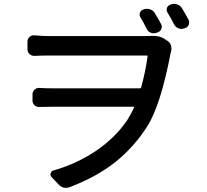

<svg xmlns="http://www.w3.org/2000/svg" viewBox="-20 -874 1040 966"><path d="M791 -752Q796.9 -740.2 791.5 -727.5Q786.1 -714.8 772.5 -710.9L764.6 -708Q751 -704.1 737.3 -710Q723.6 -715.8 717.8 -729.5Q704.1 -757.8 686.5 -787.1Q679.7 -797.9 684.1 -810.1Q688.5 -822.3 701.2 -826.2L707 -828.1Q721.7 -832 736.3 -826.7Q751 -821.3 758.8 -808.6Q776.4 -779.3 791 -752ZM225.6 -692.4H700.2Q723.6 -692.4 740.2 -693.4Q746.1 -693.4 752 -693.4Q782.2 -693.4 803.7 -680.7L823.2 -668Q835.9 -660.2 840.3 -645.5Q844.7 -630.9 840.8 -616.2Q839.8 -612.3 838.9 -609.4Q788.1 -342.8 719.7 -236.3Q652.3 -131.8 559.6 -58.1Q466.8 15.6 331.1 67.4Q320.3 71.3 310.5 71.3Q291 71.3 274.4 53.7L240.2 17.6Q231.4 8.8 234.9 -2.4Q238.3 -13.7 250 -16.6Q368.2 -50.8 463.9 -115.7Q559.6 -180.7 620.1 -269.5Q638.7 -298.8 654.3 -333Q656.2 -336.9 651.4 -336.9H240.2Q206.1 -336.9 178.7 -335.9Q164.1 -335 153.8 -344.2Q143.6 -353.5 143.6 -367.2V-399.4Q143.6 -413.1 153.8 -422.9Q164.1 -432.6 178.7 -431.6Q210.9 -429.7 237.3 -429.7H684.6Q689.5 -429.7 690.4 -434.6Q711.9 -513.7 722.7 -590.8Q722.7 -594.7 718.8 -594.7H225.6Q190.4 -594.7 152.3 -592.8Q138.7 -592.8 128.4 -602.1Q118.2 -611.3 118.2 -626V-664.1Q118.2 -678.7 128.4 -688Q138.7 -697.3 152.3 -696.3Q195.3 -692.4 225.6 -692.4ZM822.3 -811.5Q818.4 -818.4 818.4 -825.2Q818.4 -830.1 820.3 -835Q825.2 -846.7 836.9 -850.6L842.8 -852.5Q849.6 -854.5 856.4 -854.5Q864.3 -854.5 872.1 -851.6Q886.7 -846.7 895.5 -833Q912.1 -805.7 928.7 -774.4Q931.6 -767.6 931.6 -760.7Q931.6 -754.9 929.7 -749Q923.8 -736.3 911.1 -732.4L903.3 -730.5Q897.5 -728.5 891.6 -728.5Q883.8 -728.5 876 -732.4Q862.3 -738.3 855.5 -752Q840.8 -782.2 822.3 -811.5Z"/></svg>

Font: Gen Jyuu GothicL Medium
Style: Regular
Weight: 500
Designer: [Source Han Sans]
Ryoko NISHIZUKA  (kana & ideographs); Paul D. Hunt (Latin, Greek & Cyrillic); Wenlong ZHANG  (bopomofo
Version: Version 1.002.20150607